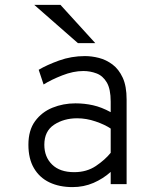

<svg xmlns="http://www.w3.org/2000/svg" viewBox="-20 -752 656 784"><path d="M276 12Q222.5 12 182 -7.2Q141.5 -26.5 118.8 -65Q96 -103.5 96 -161Q96 -220 123.2 -257.2Q150.5 -294.5 194.2 -312.2Q238 -330 288 -330Q325 -330 359.8 -322.2Q394.5 -314.5 432 -294V-337Q432 -388.5 416 -415.5Q400 -442.5 374.2 -452.2Q348.5 -462 320 -462Q279.5 -462 234.2 -444.2Q189 -426.5 158 -407L138 -467Q170.5 -486.5 221 -504.8Q271.5 -523 327 -523Q354.5 -523 384 -515.5Q413.5 -508 439.2 -488.8Q465 -469.5 481 -435Q497 -400.5 497 -346V0H432V-50Q401.5 -22.5 361.8 -5.2Q322 12 276 12ZM283 -49Q334 -49 371.5 -74.2Q409 -99.5 432 -128V-227Q407.5 -243.5 370 -256.2Q332.5 -269 295 -269Q241 -269 201 -242.8Q161 -216.5 161 -161Q161 -111 192.8 -80Q224.5 -49 283 -49ZM298 -576 120 -732H227L369 -576Z"/></svg>

Font: Overpass Mono Light
Style: Regular
Weight: 300
Monospace: yes
Designer: Delve Withrington, Dave Bailey
Foundry: Delve Fonts LLC
Version: Version 4.000